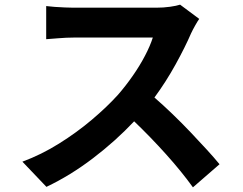

<svg xmlns="http://www.w3.org/2000/svg" viewBox="-20 -759 1040 823"><path d="M834 -678Q828 -670 817 -650.5Q806 -631 799 -616Q774 -558 733 -483.5Q692 -409 642 -341Q679 -309 719 -270.5Q759 -232 796.5 -192.5Q834 -153 866.5 -117.5Q899 -82 921 -55L807 44Q758 -24 692 -97.5Q626 -171 555 -239Q476 -155 379 -81Q282 -7 179 42L76 -66Q157 -96 233 -143.5Q309 -191 374 -246Q439 -301 486 -353Q519 -391 549 -434Q579 -477 601.5 -520Q624 -563 635 -598H296Q265 -598 229.5 -595Q194 -592 178 -591V-733Q192 -731 214 -729.5Q236 -728 258.5 -727Q281 -726 296 -726H649Q681 -726 709 -730Q737 -734 752 -739Z"/></svg>

Font: Chiron Sans HK TT
Style: Bold
Weight: 700
Designer: Ryoko NISHIZUKA 西塚涼子 (kana, bopomofo & ideographs); Paul D. Hunt (Latin, Greek & Cyrillic); Sandoll Communications 산돌커뮤니
Foundry: Adobe
Version: Version 2.022;hotconv 1.0.109;makeotfexe 2.5.65596